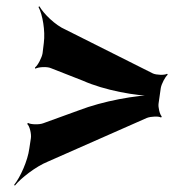

<svg xmlns="http://www.w3.org/2000/svg" viewBox="-20 -606 552 609"><path d="M230 -256 117 -215C104 -210 77 -211 69 -216L66 -213C74 -207 80 -181 78 -168L73 -135C68 -96 44 -43 25 -20L27 -17C46 -41 94 -78 131 -93L446 -232C459 -237 485 -238 491 -233L493 -237C487 -242 481 -266 483 -278L490 -327C492 -339 504 -363 512 -369L510 -372C502 -367 476 -368 465 -373L188 -512C155 -526 118 -563 105 -586L102 -584C115 -560 124 -508 119 -470L115 -437C113 -424 100 -398 91 -392L92 -388C102 -394 130 -395 141 -390L243 -350C310 -320 411 -301 478 -301L479 -305C412 -305 305 -285 230 -256Z"/></svg>

Font: Asimov
Style: EdgeNarIt
Weight: 500
Designer: Google
Version: Version 2.000980: 2014